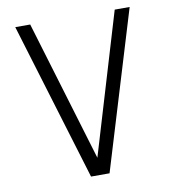

<svg xmlns="http://www.w3.org/2000/svg" viewBox="-80 -778 763 848"><g transform="rotate(-10 301.5 -354.0)"><path d="M302 -77 112 -708H45L260 0H343L558 -708H491Z"/></g></svg>

Font: UULA Sans
Style: Regular
Weight: 400
Designer: Mohamed Gaber, Laura Garcia Mut
Foundry: Kief Type Foundry
Version: Version 3.006;hotconv 1.0.109;makeotfexe 2.5.65596